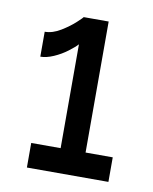

<svg xmlns="http://www.w3.org/2000/svg" viewBox="-57 -858 404 508"><g transform="rotate(10 144.5 -604.0)"><path d="M268 -461V-395H49V-461H128V-740Q121 -732 104.5 -719.5Q88 -707 68.5 -698.5Q49 -690 33 -690V-757Q54 -757 76 -770.5Q98 -784 113 -798Q128 -812 128 -813H195V-461Z"/></g></svg>

Font: Raleway Thin SemiBold
Style: Regular
Weight: 600
Version: Version 4.026